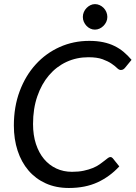

<svg xmlns="http://www.w3.org/2000/svg" viewBox="-20 -928 675 956"><path d="M338.5 -72.5Q371.5 -72.5 397 -78Q422.5 -83.5 442 -91.5Q461.5 -99.5 475.2 -109.2Q489 -119 499.2 -127Q509.5 -135 516.5 -140.5Q523.5 -146 529 -146Q533.5 -146 536.5 -144.2Q539.5 -142.5 541.5 -140L574 -99.5Q527 -48.5 465.8 -20.2Q404.5 8 323 8Q258.5 8 207.8 -15Q157 -38 121.8 -79.2Q86.5 -120.5 67.8 -177.5Q49 -234.5 49 -303Q49 -396.5 78 -474Q107 -551.5 157.8 -607.2Q208.5 -663 277 -693.8Q345.5 -724.5 424.5 -724.5Q462.5 -724.5 493.5 -718Q524.5 -711.5 550 -699Q575.5 -686.5 596.2 -669Q617 -651.5 635 -630L603 -591Q599 -586 594 -582.8Q589 -579.5 581.5 -579.5Q572.5 -579.5 562.5 -589.5Q552.5 -599.5 535.2 -611.2Q518 -623 490.8 -633Q463.5 -643 420 -643Q361.5 -643 311.2 -619.8Q261 -596.5 224 -553.2Q187 -510 165.8 -448.5Q144.5 -387 144.5 -310.5Q144.5 -255 159 -211Q173.5 -167 199.2 -136.2Q225 -105.5 260.5 -89Q296 -72.5 338.5 -72.5ZM514.5 -843.5Q514.5 -830.5 509.2 -819.2Q504 -808 495.2 -799.2Q486.5 -790.5 475.5 -785.5Q464.5 -780.5 452.5 -780.5Q440.5 -780.5 429.8 -785.5Q419 -790.5 410.8 -799.2Q402.5 -808 397.5 -819.2Q392.5 -830.5 392.5 -843.5Q392.5 -856.5 397.5 -868Q402.5 -879.5 411 -888.2Q419.5 -897 430.2 -902.2Q441 -907.5 453 -907.5Q465 -907.5 476 -902.5Q487 -897.5 495.8 -888.8Q504.5 -880 509.5 -868.2Q514.5 -856.5 514.5 -843.5Z"/></svg>

Font: Lato 2
Style: Italic
Weight: 400
Italic angle: -7°
Designer: Lukasz Dziedzic with Adam Twardoch and Botio Nikoltchev
Foundry: tyPoland Lukasz Dziedzic
Version: Version 2.015; 2015-08-06; http://www.latofonts.com/